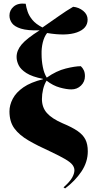

<svg xmlns="http://www.w3.org/2000/svg" viewBox="-20 -837 523 1076"><path d="M345 219 336 213Q371 182 384 159Q397 136 397 117Q397 102 386.5 87.5Q376 73 346.5 55.5Q317 38 262 12Q191 -20 139.5 -50Q88 -80 60.5 -117.5Q33 -155 33 -213Q33 -248 51.5 -283.5Q70 -319 111 -347.5Q152 -376 221 -393V-395Q160 -407 128 -427.5Q96 -448 84.5 -471.5Q73 -495 73 -518Q73 -554 101 -587.5Q129 -621 202 -667Q134 -665 97.5 -676.5Q61 -688 47 -707.5Q33 -727 33 -750Q33 -780 57 -800.5Q81 -821 124 -816Q127 -795 135 -771.5Q143 -748 162 -725Q181 -702 218 -683Q266 -716 309 -746.5Q352 -777 390 -799Q422 -796 446.5 -776Q471 -756 471 -727Q471 -677 411 -655.5Q351 -634 244 -652Q228 -632 220 -600Q212 -568 213 -533Q213 -497 220 -461.5Q227 -426 242 -402Q296 -440 348.5 -453Q401 -466 433 -466Q443 -457 449.5 -443.5Q456 -430 456 -410Q456 -379 434 -357.5Q412 -336 380 -336Q353 -336 315 -346.5Q277 -357 241 -385Q228 -364 221.5 -336.5Q215 -309 215 -282Q215 -235 243 -203.5Q271 -172 331 -146Q384 -124 414.5 -103Q445 -82 458.5 -55.5Q472 -29 472 11Q472 71 436.5 124Q401 177 345 219Z"/></svg>

Font: Noto Serif Display SemiCondensed Black
Style: Regular
Weight: 900
Width: 4
Designer: Monotype Design Team
Foundry: Monotype Imaging Inc.
Version: Version 2.009